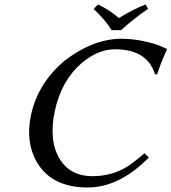

<svg xmlns="http://www.w3.org/2000/svg" viewBox="-20 -832 769 862"><path d="M481 -696.8Q453.6 -741.7 400.4 -792L420.4 -812Q475.1 -785.2 513.7 -751Q579.1 -791 633.8 -812L644.5 -792Q586.4 -753.4 523.9 -696.8ZM520 -658.2Q574.2 -658.2 626.2 -647Q678.2 -635.7 703.1 -624L728.5 -612.8L729.5 -609.9Q697.8 -539.6 688.5 -506.8Q687 -502.4 686 -499L675.8 -498Q642.1 -610.4 496.1 -610.8Q420.4 -610.8 347.2 -549.3Q255.9 -471.2 226.1 -334Q197.3 -198.7 250 -114.7Q297.4 -41.5 393.6 -41Q484.9 -41 554.2 -85.9Q586.9 -107.4 628.4 -144L648.4 -125Q516.1 9.3 374 9.8Q211.4 9.8 144.5 -105.5Q93.8 -195.3 119.1 -314.9Q149.9 -459 271 -560.1Q393.6 -654.8 520 -658.2Z"/></svg>

Font: Linux Biolinum Slanted O
Style: Slanted
Weight: 400
Designer: Philipp H. Poll
Foundry: Philipp H. Poll
Version: Version 1.0.4